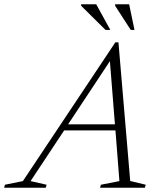

<svg xmlns="http://www.w3.org/2000/svg" viewBox="-82 -878 752 898"><path d="M527 -31.5 599.5 -14 595.5 0H386L390 -14L476.5 -31L458 -268H218L61 -31L136 -14L132 0H-62.5L-59 -14L25 -31L457.5 -680H472ZM236.5 -296.5H455.5L432 -592ZM434 -738H411.5L297.5 -851V-858H368ZM547 -738H529.5L456.5 -851V-858H522Z"/></svg>

Font: Newsreader 16pt Light
Style: Italic
Weight: 300
Italic angle: -17°
Designer: Hugues Gentile
Foundry: Production Type
Version: Version 1.003; ttfautohint (v1.8.3)